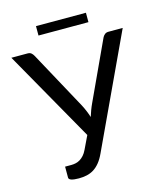

<svg xmlns="http://www.w3.org/2000/svg" viewBox="-124 -938 875 1036"><g transform="rotate(-15 313.0 -420.0)"><path d="M625.5 -716.5 334.5 -93.5Q321 -64 305.2 -44.8Q289.5 -25.5 271.5 -14.2Q253.5 -3 232.5 1.8Q211.5 6.5 187.5 6.5Q160.5 6.5 146 1.8Q131.5 -3 131.5 -12.5V-74H166.5Q179 -74 191.5 -76.8Q204 -79.5 215.5 -86.5Q227 -93.5 237.5 -105.2Q248 -117 256.5 -135L291.5 -208L3.5 -716.5H94Q107 -716.5 114.5 -710.2Q122 -704 127.5 -694L304.5 -369Q323 -333.5 334.5 -297Q340 -315 346.8 -333Q353.5 -351 362 -369L512.5 -694Q516.5 -702.5 524.8 -709.5Q533 -716.5 545.5 -716.5ZM176 -847H455V-794.5H176Z"/></g></svg>

Font: Lato
Style: Regular
Weight: 400
Designer: Lukasz Dziedzic with Adam Twardoch and Botio Nikoltchev
Foundry: tyPoland Lukasz Dziedzic
Version: Version 2.015; 2015-08-06; http://www.latofonts.com/